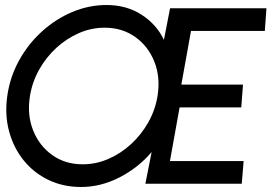

<svg xmlns="http://www.w3.org/2000/svg" viewBox="-20 -733 1105 766"><path d="M303 13Q232 13 173.2 -15.2Q114.5 -43.5 74.2 -93.5Q34 -143.5 16.2 -209.2Q-1.5 -275 9 -350Q19.5 -425 55.5 -490.8Q91.5 -556.5 146.2 -606.5Q201 -656.5 267.5 -684.8Q334 -713 405 -713Q484.5 -713 544.5 -674.5Q604.5 -636 634 -574L658.5 -700H1043L1036.5 -609.5H742L703.5 -395.5H949.5L942.5 -304.5H696.5L658 -90.5H952L944.5 0H560L585 -126.5Q532 -64 457.2 -25.5Q382.5 13 303 13ZM310 -77.5Q363 -77.5 412.5 -99Q462 -120.5 503 -158.2Q544 -196 571.8 -245.2Q599.5 -294.5 608.5 -350Q620.5 -424.5 596 -486.5Q571.5 -548.5 519.5 -585.5Q467.5 -622.5 397.5 -622.5Q344.5 -622.5 295 -601Q245.5 -579.5 204.5 -541.8Q163.5 -504 136 -454.8Q108.5 -405.5 99.5 -350Q87.5 -275 112 -213.2Q136.5 -151.5 188.2 -114.5Q240 -77.5 310 -77.5Z"/></svg>

Font: Urbanist Medium
Style: Italic
Weight: 500
Italic angle: -8°
Designer: Corey Hu
Foundry: Corey Hu
Version: Version 1.330; ttfautohint (v1.8.4.7-5d5b)